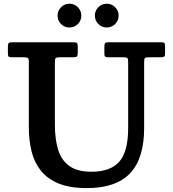

<svg xmlns="http://www.w3.org/2000/svg" viewBox="-20 -972 908 1009"><path d="M630.5 -671H548Q536 -671 532.2 -675Q528.5 -679 528.5 -691V-725.5Q528.5 -740.5 532.2 -745.2Q536 -750 550.5 -750H824.5Q838.5 -750 843 -746.5Q847.5 -743 847.5 -728.5V-692Q847.5 -678 842.8 -674.5Q838 -671 824 -671H762Q746.5 -671 742 -667.2Q737.5 -663.5 737.5 -648V-300Q737.5 -139 663.5 -61.2Q589.5 16.5 436.5 16.5Q347.5 16.5 288.5 -7.5Q229.5 -31.5 195 -74.8Q160.5 -118 146 -176.2Q131.5 -234.5 131.5 -303V-649Q131.5 -664 125.8 -667.5Q120 -671 105.5 -671H42Q28 -671 24.8 -675.2Q21.5 -679.5 21.5 -693.5V-728.5Q21.5 -742 26.2 -746Q31 -750 44 -750H366Q378.5 -750 383.5 -746.8Q388.5 -743.5 388.5 -730V-694Q388.5 -679 383.8 -675Q379 -671 364 -671H294Q277 -671 272.8 -666.8Q268.5 -662.5 268.5 -645.5V-316Q268.5 -241.5 285.2 -186Q302 -130.5 344 -100Q386 -69.5 460.5 -69.5Q560 -69.5 606.8 -122.2Q653.5 -175 653.5 -300V-647.5Q653.5 -663 649.2 -667Q645 -671 630.5 -671ZM541 -827.5Q515 -827.5 496.8 -845.8Q478.5 -864 478.5 -890Q478.5 -915.5 496.8 -934Q515 -952.5 541 -952.5Q567 -952.5 585.2 -934Q603.5 -915.5 603.5 -890Q603.5 -864 585.2 -845.8Q567 -827.5 541 -827.5ZM345 -827.5Q319 -827.5 300.8 -845.8Q282.5 -864 282.5 -890Q282.5 -915.5 300.8 -934Q319 -952.5 345 -952.5Q371 -952.5 389.2 -934Q407.5 -915.5 407.5 -890Q407.5 -864 389.2 -845.8Q371 -827.5 345 -827.5Z"/></svg>

Font: Besley SemiBold
Style: Regular
Weight: 600
Designer: Owen Earl
Foundry: indestructible type*
Version: Version 2.001; ttfautohint (v1.8.3)